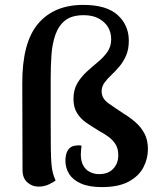

<svg xmlns="http://www.w3.org/2000/svg" viewBox="-20 -752 652 784"><path d="M137 10Q111 10 91.5 -7.5Q72 -25 72 -57L71 -410Q70 -577 135 -654.5Q200 -732 320 -732Q415 -732 460.5 -690.5Q506 -649 506 -586Q506 -551 495 -525.5Q484 -500 467.5 -480.5Q451 -461 434 -445Q417 -429 406 -413.5Q395 -398 395 -379Q395 -350 422.5 -330.5Q450 -311 485 -288Q510 -273 532.5 -253.5Q555 -234 569.5 -207.5Q584 -181 584 -143Q584 -104 565.5 -68.5Q547 -33 505.5 -10.5Q464 12 396 12Q344 12 311 -2.5Q278 -17 262.5 -41.5Q247 -66 247 -97Q247 -107 250 -121Q253 -135 263 -146Q273 -157 294 -158Q300 -159 304.5 -158.5Q309 -158 313 -157Q312 -149 311 -139.5Q310 -130 310 -121Q310 -96 319 -78Q328 -60 345.5 -50.5Q363 -41 385 -41Q422 -41 442.5 -63Q463 -85 463 -118Q463 -145 452 -162.5Q441 -180 423.5 -193Q406 -206 387 -216Q357 -234 333 -250.5Q309 -267 294.5 -290.5Q280 -314 280 -348Q280 -386 296 -412.5Q312 -439 334.5 -459.5Q357 -480 380 -499Q403 -518 418.5 -540Q434 -562 434 -592Q434 -619 421.5 -640.5Q409 -662 384 -676Q359 -690 322 -690Q273 -690 246 -668.5Q219 -647 206 -609.5Q193 -572 190 -526.5Q187 -481 187 -432Q187 -326 187 -257.5Q187 -189 187.5 -148Q188 -107 190 -83.5Q192 -60 196 -45.5Q200 -31 207 -15Q200 -9 180.5 0.5Q161 10 137 10Z"/></svg>

Font: Arima SemiBold
Style: Regular
Weight: 600
Designer: Joana Correia and Natanael Gama
Foundry: NDISCOVER
Version: Version 1.101;gftools[0.9.23]